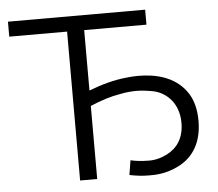

<svg xmlns="http://www.w3.org/2000/svg" viewBox="-51 -756 927 817"><g transform="rotate(-5 412.5 -348.0)"><path d="M332 0V-312C376 -331 419 -345 462 -352C487 -357 510 -359 532 -359C552 -359 576 -356 603 -351C658 -339 710 -291 710 -207C710 -142 681 -101 636 -78C591 -55 557 -59 549 -59C526 -59 503 -62 480 -67L470 -5C499 1 526 4 553 4C574 4 625 6 685 -26C745 -58 783 -118 783 -209C783 -262 771 -305 746 -338C697 -404 617 -422 544 -422C528 -422 511 -421 494 -419C443 -414 389 -400 332 -378V-636H598V-700H12V-636H259V0Z"/></g></svg>

Font: Montserrat Z
Style: Regular
Weight: 400
Designer: Julieta Ulanovsky
Foundry: Julieta Ulanovsky
Version: Version 8.000